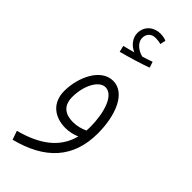

<svg xmlns="http://www.w3.org/2000/svg" viewBox="-287 -688 948 948"><g transform="rotate(45 187.0 -213.5)"><path d="M115 -451C165 -464 231 -484 275 -500L265 -531C248 -525 231 -519 211 -513C181 -520 145 -543 145 -579C145 -604 161 -625 193 -625C206 -625 218 -623 230 -620L236 -649C223 -655 207 -657 193 -657C152 -657 111 -629 111 -578C111 -544 135 -514 168 -500C150 -495 132 -490 107 -484ZM48 230C228 184 324 82 324 -90C324 -216 279 -327 194 -327C109 -327 58 -217 58 -121C58 -38 115 5 192 5C218 5 244 -1 266 -11C240 92 156 151 32 184ZM107 -128C107 -208 145 -278 189 -278C247 -278 275 -180 275 -85C275 -76 274 -68 274 -60C253 -50 225 -42 198 -42C151 -42 107 -60 107 -128Z"/></g></svg>

Font: Noto Sans Arabic UI XCn Lt
Style: Regular
Weight: 300
Width: 2
Designer: Monotype Design Team, Nadine Chahine and Nizar Qandah
Foundry: Monotype Imaging Inc.
Version: Version 2.010